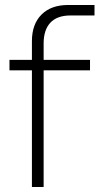

<svg xmlns="http://www.w3.org/2000/svg" viewBox="-20 -750 419 770"><path d="M108 0V-468H18V-510H108V-585Q108 -653 146.5 -691.5Q185 -730 253 -730H359V-688H263Q209 -688 182 -659Q155 -630 155 -576V-510H341V-468H155V0Z"/></svg>

Font: MuseoModerno ExtraLight
Style: Regular
Weight: 200
Designer: Pablo Cosgaya, Héctor Gatti, Marcela Romero, and the Authors of The MuseoModerno Project.
Foundry: Omnibus-Type Team
Version: Version 1.001